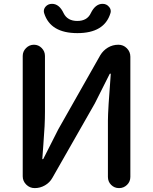

<svg xmlns="http://www.w3.org/2000/svg" viewBox="-20 -966 784 986"><path d="M158.2 0Q132.8 0 114.7 -18.1Q96.7 -36.1 96.7 -60.5V-678.7Q96.7 -702.1 113.8 -719.2Q130.9 -736.3 154.3 -736.3Q177.7 -736.3 194.3 -719.2Q210.9 -702.1 210.9 -678.7V-392.6Q210.9 -357.4 209 -318.4Q207 -279.3 202.6 -222.2Q198.2 -165 197.3 -150.4Q197.3 -148.4 199.2 -148.4Q201.2 -148.4 202.1 -149.4L279.3 -301.8L495.1 -682.6Q509.8 -707 534.2 -721.7Q558.6 -736.3 587.9 -736.3Q613.3 -736.3 631.3 -718.3Q649.4 -700.2 649.4 -674.8V-57.6Q649.4 -33.2 632.3 -16.6Q615.2 0 591.3 0Q567.4 0 550.8 -16.6Q534.2 -33.2 534.2 -57.6V-346.7Q534.2 -399.4 548.8 -585.9Q548.8 -587.9 546.4 -587.9Q543.9 -587.9 543 -585.9L466.8 -434.6L249 -52.7Q235.4 -28.3 210.9 -14.2Q186.5 0 158.2 0ZM207 -897.5Q205.1 -903.3 205.1 -909.2Q205.1 -920.9 213.9 -931.6Q226.6 -946.3 247.1 -946.3Q284.2 -946.3 306.6 -898.4Q326.2 -858.4 377 -858.4Q427.7 -858.4 446.3 -898.4Q469.7 -946.3 506.8 -946.3Q527.3 -946.3 540 -930.7Q548.8 -920.9 548.8 -908.2Q548.8 -903.3 546.9 -897.5Q515.6 -795.9 377.4 -795.9Q239.3 -795.9 207 -897.5Z"/></svg>

Font: Gen Jyuu GothicX Medium
Style: Regular
Weight: 500
Designer: Ryoko NISHIZUKA (kana &amp; ideographs); Paul D. Hunt (Latin, Greek &amp; Cyrillic); Wenlong ZHANG (bopomofo); Sandoll C
Version: Version 1.058.20140828